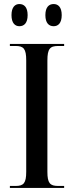

<svg xmlns="http://www.w3.org/2000/svg" viewBox="-20 -932 367 952"><path d="M246 -802C268 -802 286 -817 286 -857C286 -897 268 -912 246 -912C223 -912 205 -897 205 -857C205 -817 223 -802 246 -802ZM76 -802C99 -802 117 -817 117 -857C117 -897 99 -912 76 -912C55 -912 37 -897 37 -857C37 -817 55 -802 76 -802ZM29 0H298V-10H268C228 -10 215 -24 215 -80V-632C215 -690 228 -704 268 -704H298V-714H29V-704H58C97 -704 110 -690 110 -633V-80C110 -24 97 -10 58 -10H29Z"/></svg>

Font: Noto Serif Display Condensed Medium
Style: Regular
Weight: 500
Width: 3
Designer: Monotype Design Team
Foundry: Monotype Imaging Inc.
Version: Version 2.009